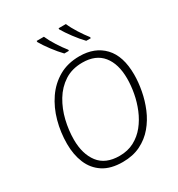

<svg xmlns="http://www.w3.org/2000/svg" viewBox="-219 -1092 1156 1244"><g transform="rotate(-30 359.0 -469.5)"><path d="M335 9.8Q245.6 9.8 189.2 -27.1Q132.8 -64 106.2 -127.9Q79.6 -191.9 79.6 -272.5Q79.6 -358.4 101.8 -439.5Q124 -520.5 168.2 -585Q212.4 -649.4 278.3 -687.3Q344.2 -725.1 432.1 -725.1Q546.9 -725.1 614 -654.3Q681.2 -583.5 681.2 -444.8Q681.2 -388.2 669.4 -325.4Q657.7 -262.7 632.8 -203.1Q607.9 -143.6 567.4 -95.5Q526.9 -47.4 469.2 -18.8Q411.6 9.8 335 9.8ZM336.9 -35.2Q398.9 -35.2 446.8 -60.8Q494.6 -86.4 529.1 -129.4Q563.5 -172.4 585.7 -226.1Q607.9 -279.8 618.4 -336.4Q628.9 -393.1 628.9 -445.3Q628.9 -554.7 578.4 -617.2Q527.8 -679.7 428.2 -679.7Q350.6 -679.7 294.4 -643.3Q238.3 -606.9 202.1 -546.9Q166 -486.8 148.9 -415.3Q131.8 -343.8 131.8 -273.9Q131.8 -166.5 182.1 -100.8Q232.4 -35.2 336.9 -35.2ZM521.5 -789.1Q491.2 -820.3 458.7 -863.8Q426.3 -907.2 406.7 -940.9V-949.2H461.4Q476.1 -914.1 503.4 -871.1Q530.8 -828.1 555.2 -797.4V-789.1ZM357.4 -789.1Q327.1 -820.3 294.4 -863.8Q261.7 -907.2 242.7 -940.9V-949.2H296.9Q312 -914.1 339.4 -871.1Q366.7 -828.1 391.6 -797.4V-789.1Z"/></g></svg>

Font: Open Sans Light
Style: Italic
Weight: 300
Italic angle: -12°
Designer: Monotype Design Team
Foundry: Monotype Imaging Inc.
Version: Version 3.003; ttfautohint (v1.8.4)